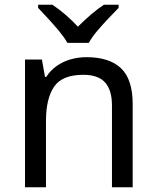

<svg xmlns="http://www.w3.org/2000/svg" viewBox="-20 -786 658 806"><path d="M343 -546Q439 -546 488 -499.5Q537 -453 537 -349V0H450V-343Q450 -408 421 -440Q392 -472 330 -472Q241 -472 207 -422Q173 -372 173 -278V0H85V-536H156L169 -463H174Q192 -491 218.5 -509.5Q245 -528 277 -537Q309 -546 343 -546ZM263 -606Q250 -629 228 -655.5Q206 -682 182 -708Q158 -734 140 -753V-766H200Q226 -749 254 -725Q282 -701 307 -674Q334 -701 362 -725Q390 -749 416 -766H478V-753Q459 -734 434.5 -708Q410 -682 387.5 -655.5Q365 -629 353 -606Z"/></svg>

Font: Noto Sans Kannada
Style: Regular
Weight: 400
Designer: Jelle Bosma - Monotype Design Team
Foundry: Monotype Imaging Inc.
Version: Version 2.003